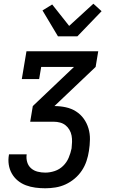

<svg xmlns="http://www.w3.org/2000/svg" viewBox="-20 -795 640 1030"><path d="M223 215Q196 215 169.5 211.5Q143 208 119 199Q95 190 75.5 174Q56 158 43.5 136Q31 114 27 88Q23 62 28 35V33H123V34Q120 55 126 75Q132 95 147 108Q162 121 182 126Q202 131 223 131Q248 131 273.5 122.5Q299 114 318.5 95Q338 76 348.5 51Q359 26 364 1Q366 -16 366.5 -33.5Q367 -51 364 -67.5Q361 -84 352.5 -98.5Q344 -113 331.5 -123Q319 -133 302.5 -137.5Q286 -142 268 -142H142L156 -226L377 -436H201L190 -371H97L122 -520H507L493 -436L272 -226Q303 -226 333 -219.5Q363 -213 387.5 -197.5Q412 -182 429 -158.5Q446 -135 454.5 -106.5Q463 -78 462.5 -47Q462 -16 457 15Q453 42 444 69Q435 96 419 120Q403 144 380.5 163Q358 182 332 194Q306 206 278 210.5Q250 215 223 215ZM291 -600 208 -739 260 -771 351 -656 481 -775 525 -735 395 -600Z"/></svg>

Font: Iosevka Etoile Medium
Style: Italic
Weight: 500
Italic angle: -9°
Designer: Belleve Invis
Foundry: Belleve Invis
Version: Version 22.1.2; ttfautohint (v1.8.4)